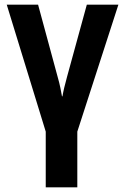

<svg xmlns="http://www.w3.org/2000/svg" viewBox="-20 -567 540 827"><path d="M313 240V0L490 -547H354L269 -237Q254 -183 249 -152H247Q244 -169 240 -189Q236 -209 228 -237L144 -547H9L177 0V240Z"/></svg>

Font: Noto Sans Mono UI Condensed
Style: Bold
Weight: 700
Width: 3
Designer: Monotype Design team
Foundry: Monotype Imaging Inc.
Version: 1.000